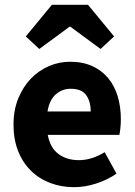

<svg xmlns="http://www.w3.org/2000/svg" viewBox="-20 -764 558 796"><path d="M287 12Q234 12 188 -5.5Q142 -23 108 -56.5Q74 -90 55 -138Q36 -186 36 -248Q36 -308 56 -356.5Q76 -405 108.5 -438.5Q141 -472 183 -490Q225 -508 270 -508Q323 -508 362.5 -490Q402 -472 428.5 -440Q455 -408 468 -364.5Q481 -321 481 -270Q481 -250 479 -232Q477 -214 475 -205H178Q188 -151 222.5 -125.5Q257 -100 307 -100Q360 -100 414 -133L463 -44Q425 -18 378.5 -3Q332 12 287 12ZM177 -302H356Q356 -344 337 -370Q318 -396 273 -396Q238 -396 211.5 -373Q185 -350 177 -302ZM87 -613 195 -744H345L453 -613L397 -561L272 -653H268L143 -561Z"/></svg>

Font: TT Toshiba Sans
Style: Bold
Weight: 700
Designer: Paul D. Hunt
Foundry: Toshiba Corporation
Version: Version 2.020;PS 2.000;hotconv 1.0.86;makeotf.lib2.5.63406